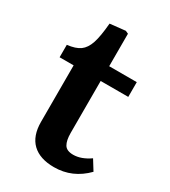

<svg xmlns="http://www.w3.org/2000/svg" viewBox="-175 -779 777 880"><g transform="rotate(30 213.5 -339.0)"><path d="M253.9 14.2Q178.7 14.2 138.9 -23.9Q99.1 -62 99.1 -136.2V-435.1H24.9V-501Q68.8 -505.9 92.3 -522.7Q115.7 -539.6 127.9 -576.2Q140.1 -612.8 146 -683.1L227.1 -691.9L242.2 -685.1V-513.2H388.2V-435.1H242.2V-160.2Q242.2 -120.6 254.4 -99.9Q266.6 -79.1 301.8 -79.1Q343.8 -79.1 389.2 -110.8L421.9 -58.1Q351.1 14.2 253.9 14.2Z"/></g></svg>

Font: Literata Book
Style: Bold
Weight: 700
Designer: Latin by Veronika Burian and Jose Scaglione. Greek by Irene Vlachou. Cyrillic by Vera Evstafieva
Foundry: TypeTogether
Version: Version 2.003;PS 002.003;hotconv 1.0.88;makeotf.lib2.5.64775